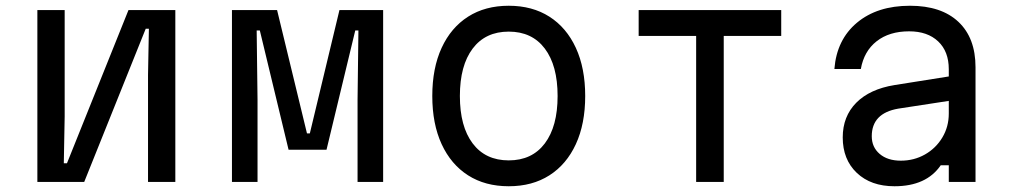

<svg xmlns="http://www.w3.org/2000/svg" viewBox="-20 -633 3540 668"><path d="M110 0V-598H205V-228L202 -65H213L427 -598H590V0H495V-372L498 -533H487L273 0Z M787 0V-598H944L1048 -169H1058L1161 -598H1313V0H1224V-286L1227 -527H1216L1116 -112H984L884 -527H873L876 -286V0Z M1750 15Q1668 15 1608.5 -23Q1549 -61 1516.5 -131.5Q1484 -202 1484 -299Q1484 -396 1516.5 -466.5Q1549 -537 1608.5 -575Q1668 -613 1750 -613Q1832 -613 1891.5 -575Q1951 -537 1983.5 -466.5Q2016 -396 2016 -299Q2016 -202 1983.5 -131.5Q1951 -61 1891.5 -23Q1832 15 1750 15ZM1750 -75Q1831 -75 1875.5 -134Q1920 -193 1920 -299Q1920 -405 1875.5 -464Q1831 -523 1750 -523Q1669 -523 1624.5 -464Q1580 -405 1580 -299Q1580 -193 1624.5 -134Q1669 -75 1750 -75Z M2402 0V-508H2202V-598H2698V-508H2498V0Z M3253 -58Q3203 15 3092 15Q3010 15 2961 -31.5Q2912 -78 2912 -155Q2912 -228 2959 -275.5Q3006 -323 3092 -337L3281 -367V-392Q3281 -454 3244 -489Q3207 -524 3143 -524Q3074 -524 3030 -489.5Q2986 -455 2975 -393H2883Q2891 -495 2961.5 -554Q3032 -613 3146 -613Q3255 -613 3314.5 -557Q3374 -501 3374 -399V0H3281V-58ZM3013 -159Q3013 -121 3040.5 -97.5Q3068 -74 3114 -74Q3160 -74 3198 -95.5Q3236 -117 3258.5 -154.5Q3281 -192 3281 -238V-282L3105 -255Q3013 -239 3013 -159Z"/></svg>

Font: Martian Mono Light
Style: Regular
Weight: 300
Monospace: yes
Designer: Roman Shamin
Foundry: Evil Martians
Version: Version 1.000; ttfautohint (v1.8.4.7-5d5b)